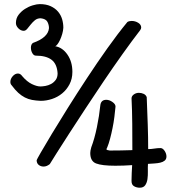

<svg xmlns="http://www.w3.org/2000/svg" viewBox="-20 -750 845 913"><path d="M216.8 30.3Q202.1 42 187.5 42Q173.8 42 164.1 34.2Q154.3 26.4 154.3 11.7Q154.3 9.8 173.8 -24.4Q193.4 -58.6 226.1 -112.8Q258.8 -167 302.2 -236.3Q345.7 -305.7 393.6 -378.4Q441.4 -451.2 490.7 -520.5Q540 -589.8 585.9 -645.5Q590.8 -648.4 596.2 -649.4Q601.6 -650.4 606.4 -650.4Q623 -650.4 637.2 -641.6Q651.4 -632.8 651.4 -619.1Q651.4 -613.3 646.5 -606.4Q607.4 -555.7 562.5 -492.7Q517.6 -429.7 473.1 -363.8Q428.7 -297.9 386.2 -233.4Q343.8 -168.9 309.1 -115.2Q274.4 -61.5 250 -22.9Q225.6 15.6 216.8 30.3ZM605.5 106.4Q605.5 89.8 606.4 71.8Q607.4 53.7 608.4 35.2Q567.4 38.1 528.3 38.1Q464.8 38.1 437 27.3Q409.2 16.6 409.2 -22.5Q409.2 -33.2 414.1 -49.8Q429.7 -90.8 440.9 -145.5Q452.1 -200.2 457 -249Q460 -275.4 485.4 -275.4Q500 -275.4 514.6 -265.1Q529.3 -254.9 529.3 -243.2Q527.3 -220.7 523.9 -193.8Q520.5 -167 515.1 -140.6Q509.8 -114.3 503.4 -90.3Q497.1 -66.4 490.2 -49.8Q488.3 -45.9 487.3 -43.9Q486.3 -42 486.3 -40Q486.3 -36.1 502 -34.2Q528.3 -34.2 555.7 -34.7Q583 -35.2 609.4 -36.1Q609.4 -97.7 608.9 -160.6Q608.4 -223.6 605.5 -282.2Q605.5 -293 616.2 -300.8Q627 -308.6 640.6 -308.6Q652.3 -308.6 663.1 -303.7Q673.8 -298.8 677.7 -288.1Q680.7 -214.8 682.6 -156.2Q684.6 -97.7 684.6 -41Q699.2 -41 713.9 -43.5Q728.5 -45.9 743.2 -45.9Q753.9 -45.9 762.7 -32.7Q771.5 -19.5 771.5 -5.9Q771.5 6.8 763.2 13.7Q754.9 20.5 742.2 23.4Q729.5 26.4 713.9 27.3Q698.2 28.3 683.6 29.3Q682.6 44.9 683.1 64.5Q683.6 84 681.2 101.6Q678.7 119.1 670.4 130.9Q662.1 142.6 644.5 142.6Q629.9 142.6 617.7 135.7Q605.5 128.9 605.5 111.3ZM173.8 -663.1Q157.2 -663.1 146 -653.8Q134.8 -644.5 126 -633.3Q117.2 -622.1 109.4 -612.8Q101.6 -603.5 92.8 -603.5Q79.1 -603.5 67.4 -615.2Q55.7 -627 55.7 -640.6Q55.7 -663.1 68.4 -679.7Q81.1 -696.3 98.6 -707.5Q116.2 -718.8 135.7 -724.6Q155.3 -730.5 168.9 -730.5Q199.2 -730.5 220.7 -720.7Q242.2 -710.9 255.9 -694.8Q269.5 -678.7 275.4 -658.7Q281.2 -638.7 281.2 -618.2Q280.3 -603.5 275.9 -588.4Q271.5 -573.2 265.6 -560.5Q259.8 -547.9 253.4 -539.6Q247.1 -531.2 242.2 -530.3Q277.3 -524.4 300.8 -490.2Q324.2 -456.1 324.2 -408.2Q324.2 -375 310.5 -349.1Q296.9 -323.2 275.4 -305.7Q253.9 -288.1 227.1 -279.3Q200.2 -270.5 173.8 -270.5Q150.4 -271.5 132.3 -274.9Q114.3 -278.3 98.1 -286.6Q82 -294.9 66.9 -308.6Q51.8 -322.3 35.2 -344.7Q29.3 -350.6 29.3 -360.4Q29.3 -375 40.5 -387.7Q51.8 -400.4 65.4 -400.4Q77.1 -400.4 85.9 -387.7Q108.4 -361.3 131.8 -350.1Q155.3 -338.9 171.9 -338.9Q181.6 -338.9 195.8 -341.3Q210 -343.8 222.7 -350.6Q235.4 -357.4 244.6 -369.6Q253.9 -381.8 253.9 -401.4Q251 -446.3 225.1 -465.8Q199.2 -485.4 150.4 -485.4Q140.6 -485.4 133.8 -497.1Q127 -508.8 127 -523.4Q127 -539.1 136.7 -545.9Q209 -571.3 212.9 -616.2Q212.9 -631.8 205.6 -646Q198.2 -660.2 173.8 -663.1Z"/></svg>

Font: Gamja Flower
Style: Regular
Weight: 400
Designer: YoonDesign Inc.
Foundry: YoonDesign Inc.
Version: Version 3.00;build 20171102